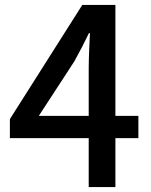

<svg xmlns="http://www.w3.org/2000/svg" viewBox="-20 -757 610 777"><path d="M339 0H447V-198H540V-288H447V-737H313L20 -275V-198H339ZM339 -288H137L281 -509C302 -547 322 -585 340 -623H344C342 -582 339 -520 339 -480Z"/></svg>

Font: Noto Sans CJK HK Medium
Style: Regular
Weight: 500
Designer: Ryoko NISHIZUKA 西塚涼子 (kana, bopomofo & ideographs); Paul D. Hunt (Latin, Greek & Cyrillic); Sandoll Communications 산돌커뮤니
Foundry: Adobe
Version: Version 2.004;hotconv 1.0.118;makeotfexe 2.5.65603